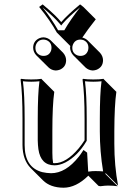

<svg xmlns="http://www.w3.org/2000/svg" viewBox="-20 -793 633 879"><path d="M240.2 -644Q209.5 -699.7 159.2 -761.2L175.3 -772.9Q213.9 -740.7 232.9 -721.7Q247.6 -707 260.3 -691.9Q291.5 -727.5 346.7 -772.9L361.8 -761.2L418.5 -704.6Q380.9 -657.2 356.9 -621.1Q370.6 -617.7 380.9 -608.4L437.5 -551.8Q451.2 -536.6 451.7 -517.6Q451.7 -486.8 423.3 -474.1Q414.1 -470.7 404.8 -470.2Q385.3 -471.2 371.1 -484.4L314.9 -540.5Q301.8 -555.2 300.8 -574.2Q300.8 -579.1 301.8 -582.5L296.9 -587.4ZM131.8 -574.2Q131.8 -604.5 159.2 -617.7Q168.9 -622.1 179.2 -622.1Q198.2 -621.1 211.9 -608.4L268.6 -551.8Q282.2 -536.6 282.7 -517.6Q282.7 -486.8 254.4 -474.1Q245.1 -470.7 235.4 -470.2Q215.8 -471.2 202.1 -484.4L145.5 -540.5Q132.3 -555.2 131.8 -574.2ZM223.1 -46.4Q227.1 -46.4 230 -45.9Q282.7 -45.9 339.8 -113.3Q355.5 -132.3 367.2 -150.9V-249Q367.2 -363.3 357.9 -429.2L359.9 -432.1Q377.9 -429.2 407.2 -429.2Q436 -429.2 454.1 -432.1L456.1 -429.2L512.7 -372.6Q503.9 -312 503.4 -192.4V-135.3Q503.4 -34.7 520.5 56.6L463.9 0L461.9 2.9L518.6 59.6Q498.5 56.6 474.1 56.6Q461.4 56.6 439.5 59.6Q433.1 59.1 431.2 58.1L384.3 11.2Q328.6 66.4 270.5 66.4Q210.4 65.9 176.8 32.7L120.1 -23.9Q83.5 -61.5 83 -128.9V-249Q83 -365.2 74.2 -429.2L76.2 -432.1Q94.2 -429.2 123 -429.2Q151.9 -429.2 169.9 -432.1L171.9 -429.2L228.5 -372.6Q219.7 -311.5 219.7 -192.4V-93.3Q219.7 -65.9 223.1 -46.4ZM369.1 -87.9V-88.9L365.2 -91.8ZM356.4 -97.7 362.3 -106.4 378.9 -94.2 383.8 -7.3Q405.3 -10.3 417.5 -9.8Q435.1 -9.8 452.1 -8.3Q437 -99.1 437 -191.9V-249Q437 -364.3 444.8 -420.9Q425.3 -418.9 407.2 -418.9Q388.2 -418.9 369.1 -420.9Q377 -357.4 377 -249V-148.4L375.5 -146Q335.4 -78.6 279.3 -49.3Q252.9 -36.1 230 -36.1Q166.5 -36.1 155.8 -109.9Q153.3 -128.4 152.8 -149.9V-249Q152.8 -363.8 160.6 -420.9Q141.1 -418.9 123 -418.9Q104 -418.9 85 -420.9Q92.8 -358.9 92.8 -249V-128.9Q92.8 -25.9 173.8 -4.9Q192.9 -0.5 213.9 0Q280.8 0 340.8 -75.7Q349.6 -86.9 356.4 -97.7ZM311 -574.2Q311 -548.3 335.4 -539.1Q342.3 -537.1 348.1 -537.1Q374 -537.1 382.8 -561.5Q384.8 -568.4 384.8 -574.2Q384.8 -599.6 361.8 -609.4Q354.5 -611.8 348.1 -611.8Q323.2 -611.8 313.5 -587.9Q311 -581.1 311 -574.2ZM142.1 -574.2Q142.1 -548.3 166.5 -539.1Q172.4 -537.1 179.2 -537.1Q205.1 -537.1 213.9 -561.5Q215.8 -568.4 215.8 -574.2Q215.8 -599.6 192.4 -609.4Q185.1 -611.8 179.2 -611.8Q154.3 -611.8 144.5 -587.9Q142.1 -581.1 142.1 -574.2ZM246.1 -654.3H274.4Q303.2 -704.1 346.7 -759.3Q293.9 -715.8 267.6 -685.5L260.3 -676.3L252.4 -685.5Q227.1 -715.3 174.8 -759.3Q215.8 -708 246.1 -654.3Z"/></svg>

Font: Linux Biolinum Shadow O
Style: Regular
Weight: 400
Designer: Philipp H. Poll
Foundry: Philipp H. Poll
Version: Version 1.0.4